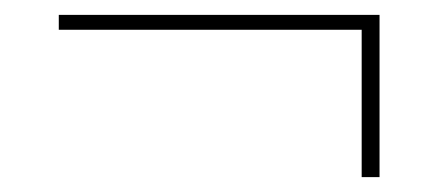

<svg xmlns="http://www.w3.org/2000/svg" viewBox="-20 -393 581 258"><path d="M59 -353V-373H490V-155H466V-353Z"/></svg>

Font: DM Serif Display
Style: Italic
Weight: 400
Italic angle: -12°
Designer: Colophon Foundry, Frank Grießhammer
Foundry: Colophon Foundry
Version: Version 5.100; ttfautohint (v1.8.2)